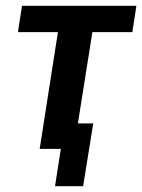

<svg xmlns="http://www.w3.org/2000/svg" viewBox="-20 -514 491 663"><path d="M170 129 190 0H117L180 -403H42L56 -494H451L437 -403H299L249 -88H302L267 129Z"/></svg>

Font: Nunito Sans 10pt Condensed
Style: Bold Italic
Weight: 700
Width: 3
Italic angle: -9°
Designer: Vernon Adams
Foundry: Vernon Adams
Version: Version 3.101;gftools[0.9.27]